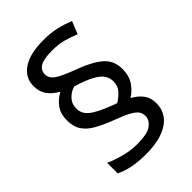

<svg xmlns="http://www.w3.org/2000/svg" viewBox="-225 -862 964 964"><g transform="rotate(-45 256.5 -380.0)"><path d="M67 -395Q67 -445 91 -475.5Q115 -506 146 -521Q110 -541 90 -568.5Q70 -596 70 -636Q70 -696 121 -730.5Q172 -765 267 -765Q323 -765 362 -755.5Q401 -746 438 -731L411 -664Q377 -678 343 -687.5Q309 -697 261 -697Q201 -697 176.5 -681.5Q152 -666 152 -638Q152 -610 180 -590.5Q208 -571 284 -543Q361 -515 404 -479Q447 -443 447 -383Q447 -332 424 -299.5Q401 -267 372 -250Q407 -231 426.5 -204.5Q446 -178 446 -140Q446 -71 388.5 -33Q331 5 228 5Q173 5 132 -3.5Q91 -12 59 -28V-103Q91 -88 138 -75Q185 -62 232 -62Q306 -62 334 -83.5Q362 -105 362 -133Q362 -152 352.5 -166Q343 -180 315.5 -195.5Q288 -211 233 -231Q181 -251 143.5 -272Q106 -293 86.5 -322Q67 -351 67 -395ZM142 -405Q142 -368 173.5 -342.5Q205 -317 285 -287L307 -279Q330 -293 350.5 -314.5Q371 -336 371 -370Q371 -395 357.5 -415Q344 -435 310 -453.5Q276 -472 214 -491Q186 -484 164 -461Q142 -438 142 -405Z"/></g></svg>

Font: Noto Sans Gunjala Gondi
Style: Regular
Weight: 400
Designer: Ek Type
Foundry: Ek Type
Version: Version 1.004